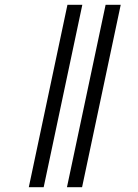

<svg xmlns="http://www.w3.org/2000/svg" viewBox="-20 -780 575 800"><path d="M259 0H322L483 -760H420ZM100 0H162L323 -760H261Z"/></svg>

Font: Noto Serif ExtraCondensed
Style: Italic
Weight: 400
Width: 2
Italic angle: -12°
Designer: Monotype Design Team
Foundry: Monotype Imaging Inc.
Version: Version 2.014